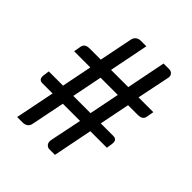

<svg xmlns="http://www.w3.org/2000/svg" viewBox="-196 -844 973 973"><g transform="rotate(45 290.0 -358.0)"><path d="M365 -440H241.5L209 -277H332.5ZM554 -505.5 547.5 -468Q545 -453.5 535.8 -446.8Q526.5 -440 507.5 -440H438.5L406 -277H495.5Q510 -277 516.2 -268.8Q522.5 -260.5 519.5 -240L515 -211.5H396.5L354.5 0H314Q307.5 0 302 -3Q296.5 -6 292.8 -11Q289 -16 287.5 -23Q286 -30 287.5 -38.5L323 -211.5H199.5L164 -34Q161 -15.5 149.5 -7.8Q138 0 123.5 0H83.5L126 -211.5H53Q39 -211.5 32.8 -219.8Q26.5 -228 29.5 -248.5L33.5 -277H135.5L168 -440H52L58.5 -477Q61 -491.5 70.2 -498.5Q79.5 -505.5 98.5 -505.5H177.5L213.5 -684.5Q216.5 -699.5 227.2 -708Q238 -716.5 253 -716.5H293L251 -505.5H374.5L416.5 -716.5H456Q470.5 -716.5 478.8 -707Q487 -697.5 484.5 -683L448 -505.5Z"/></g></svg>

Font: Lato
Style: Regular
Weight: 400
Designer: Lukasz Dziedzic with Adam Twardoch and Botio Nikoltchev
Foundry: tyPoland Lukasz Dziedzic
Version: Version 2.015; 2015-08-06; http://www.latofonts.com/